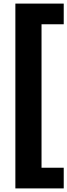

<svg xmlns="http://www.w3.org/2000/svg" viewBox="-20 -828 374 1068"><path d="M65.5 220V-808H334.5V-693H211V105H334.5V220Z"/></svg>

Font: Encode Sans Cnd
Style: Bold
Weight: 700
Width: 3
Designer: Multiple Designers
Foundry: Impallari Type
Version: Version 3.002; ttfautohint (v1.8.3) -l 8 -r 50 -G 200 -x 14 